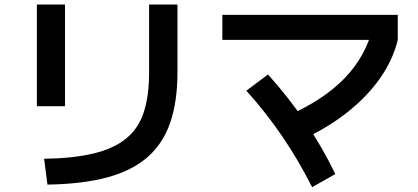

<svg xmlns="http://www.w3.org/2000/svg" viewBox="-20 -794 1800 827"><path d="M170 -110Q297.8 -112.2 384.4 -133.3Q471.1 -154.4 523.9 -197.8Q576.7 -241.1 599.4 -311.1Q622.2 -381.1 622.2 -482.2V-774.4H744.4V-484.4Q744.4 -356.7 713.3 -266.1Q682.2 -175.6 615.6 -117.2Q548.9 -58.9 442.2 -30Q335.6 -1.1 184.4 1.1ZM138.9 -336.7V-774.4H260V-336.7Z M1220 -295.6Q1373.3 -363.3 1463.9 -456.7Q1554.4 -550 1585.6 -674.4L1693.3 -622.2Q1672.2 -535.6 1617.2 -457.2Q1562.2 -378.9 1477.8 -311.7Q1393.3 -244.4 1278.9 -191.1ZM1324.4 12.2Q1265.6 -104.4 1195 -207.8Q1124.4 -311.1 1041.1 -403.3L1134.4 -473.3Q1223.3 -374.4 1295.6 -267.8Q1367.8 -161.1 1424.4 -44.4ZM937.8 -622.2V-730H1693.3V-622.2Z"/></svg>

Font: Paperlogy 6 SemiBold
Style: Regular
Weight: 600
Designer: redesigned by Lee Juim, glyphs from Gmarket Sans & Montserrat
Foundry: PT&
Version: Version 1.001